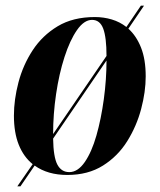

<svg xmlns="http://www.w3.org/2000/svg" viewBox="-20 -606 564 676"><path d="M41 50 95 -28Q63 -54 46 -96.5Q29 -139 29 -199Q29 -255 45 -316Q61 -377 95 -429Q129 -481 183 -513.5Q237 -546 314 -546Q345 -546 373.5 -537.5Q402 -529 425 -511L476 -586H487L432 -505Q460 -480 476.5 -438.5Q493 -397 493 -337Q493 -283 477 -222.5Q461 -162 428 -109Q395 -56 342.5 -23Q290 10 217 10Q148 10 102 -23L52 50ZM304 -536Q276 -536 251 -500Q226 -464 207 -405Q188 -346 177.5 -275Q167 -204 167 -134L355 -409Q355 -474 343.5 -505Q332 -536 304 -536ZM224 0Q254 0 278.5 -35.5Q303 -71 319.5 -129Q336 -187 345.5 -256.5Q355 -326 355 -393L167 -118Q168 -53 182 -26.5Q196 0 224 0Z"/></svg>

Font: Noto Serif Display ExtraCondensed ExtraBold
Style: Italic
Weight: 800
Width: 2
Italic angle: -12°
Designer: Monotype Design Team
Foundry: Monotype Imaging Inc.
Version: Version 2.009